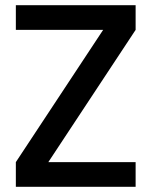

<svg xmlns="http://www.w3.org/2000/svg" viewBox="-20 -720 586 739"><path d="M41 -1V-96L377 -605H41V-700H502V-605L166 -96H502V-1Z"/></svg>

Font: Inclusive Sans Medium
Style: Regular
Weight: 500
Designer: Olivia King
Foundry: Olivia King
Version: Version 2.004